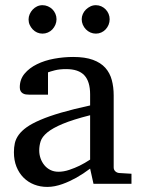

<svg xmlns="http://www.w3.org/2000/svg" viewBox="-20 -716 549 748"><path d="M331.1 -267.1Q263.7 -250 224.1 -233.4Q184.6 -216.8 164.3 -200Q144 -183.1 138.4 -165.8Q132.8 -148.4 132.8 -129.9Q132.8 -114.3 137.9 -99.4Q143.1 -84.5 152.6 -72.8Q162.1 -61 176 -54Q189.9 -46.9 208 -46.9Q228 -46.9 249.8 -54.2Q271.5 -61.5 289.6 -70.3Q310.5 -80.6 331.1 -94.2ZM344.2 0 331.1 -59.1Q304.7 -39.1 276.9 -23.4Q264.6 -16.6 251 -10.3Q237.3 -3.9 222.9 1.2Q208.5 6.3 193.6 9.3Q178.7 12.2 164.1 12.2Q136.7 12.2 113 2.9Q89.4 -6.3 71.8 -23.9Q54.2 -41.5 44.2 -66.4Q34.2 -91.3 34.2 -123Q34.2 -141.6 37.8 -158.2Q41.5 -174.8 52.7 -190.4Q64 -206.1 84.2 -220.5Q104.5 -234.9 137.5 -249Q170.4 -263.2 218 -277.1Q265.6 -291 331.1 -305.2V-348.1Q331.1 -398.4 308.6 -422.6Q286.1 -446.8 237.8 -446.8Q211.4 -446.8 192.9 -441.9Q174.3 -437 167 -434.1V-347.2H94.2Q87.4 -347.2 80.8 -348.1Q74.2 -349.1 68.8 -352.3Q63.5 -355.5 60.3 -361.1Q57.1 -366.7 57.1 -376Q57.1 -406.7 75.7 -429Q94.2 -451.2 124 -465.8Q153.8 -480.5 190.9 -487.3Q228 -494.1 265.1 -494.1Q311.5 -494.1 342 -482.9Q372.6 -471.7 390.4 -451.7Q408.2 -431.6 415.5 -404.3Q422.9 -377 422.9 -344.2V-64Q422.9 -54.7 429 -48.8Q435.1 -43 443.8 -42L492.2 -39.1V0ZM200.2 -641.1Q200.2 -629.9 195.8 -619.6Q191.4 -609.4 184.1 -601.6Q176.8 -593.8 166.7 -589.4Q156.7 -585 145.5 -585Q134.3 -585 124.5 -589.4Q114.7 -593.8 107.4 -601.6Q100.1 -609.4 95.7 -619.1Q91.3 -628.9 91.3 -640.1Q91.3 -650.9 95.7 -660.9Q100.1 -670.9 107.4 -678.7Q114.7 -686.5 124.5 -691.2Q134.3 -695.8 145.5 -695.8Q156.7 -695.8 166.7 -691.4Q176.8 -687 184.1 -679.7Q191.4 -672.4 195.8 -662.4Q200.2 -652.3 200.2 -641.1ZM407.2 -641.1Q407.2 -629.9 403.1 -619.6Q398.9 -609.4 391.6 -601.6Q384.3 -593.8 374.5 -589.4Q364.7 -585 353.5 -585Q342.3 -585 332.3 -589.4Q322.3 -593.8 314.7 -601.6Q307.1 -609.4 302.7 -619.6Q298.3 -629.9 298.3 -641.1Q298.3 -651.4 302.7 -661.4Q307.1 -671.4 314.9 -679Q322.8 -686.5 332.5 -691.2Q342.3 -695.8 353.5 -695.8Q364.7 -695.8 374.5 -691.4Q384.3 -687 391.6 -679.4Q398.9 -671.9 403.1 -661.9Q407.2 -651.9 407.2 -641.1Z"/></svg>

Font: Charis SIL Viet
Style: Regular
Weight: 400
Foundry: SIL International
Version: Version 5.000